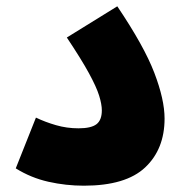

<svg xmlns="http://www.w3.org/2000/svg" viewBox="-20 -584 597 609"><path d="M30 -50 94 -211Q123 -197 157.5 -187Q192 -177 229 -177Q269 -177 286 -190Q303 -203 303 -234Q303 -253 294.5 -280.5Q286 -308 262 -352Q238 -396 192 -465L352 -564Q437 -438 469.5 -353Q502 -268 502 -208Q502 -111 440.5 -53Q379 5 246 5Q189 5 133.5 -7.5Q78 -20 30 -50Z"/></svg>

Font: Noto Sans Arabic Blk
Style: Regular
Weight: 900
Designer: Monotype Design Team, Nadine Chahine, Nizar Qandah and Khaled Hosny
Foundry: Monotype Imaging Inc.
Version: Version 2.012; ttfautohint (v1.8.4.7-5d5b)